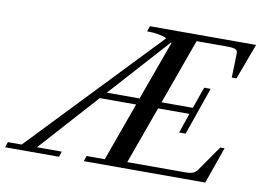

<svg xmlns="http://www.w3.org/2000/svg" viewBox="-138 -773 1199 882"><g transform="rotate(10 462.0 -331.5)"><path d="M-64.9 0 -56.6 -25.4H7.8L577.1 -621.6Q542.5 -637.7 484.9 -637.7L493.7 -663.1H988.8L926.8 -496.1H904.8L908.2 -608.4Q908.7 -622.6 897.9 -627.7Q887.2 -632.8 859.9 -632.8H716.8L606.9 -328.1H752.9L788.1 -428.2H818.4L740.7 -205.6H710.4L742.2 -297.9H596.2L499.5 -30.3H768.1Q793.5 -30.3 805.9 -35.4Q818.4 -40.5 828.1 -54.7L908.7 -170.4H928.7L868.7 0H302.2L310.5 -25.4H395.5L493.7 -297.9H324.2L79.1 -25.4H194.8L186.5 0ZM604.5 -604.5Q604 -604.5 603.3 -605.5Q602.5 -606.4 602.1 -606.4L351.6 -328.1H504.4Z"/></g></svg>

Font: Elstob 18pt Medium
Style: Italic
Weight: 500
Italic angle: -20°
Designer: Peter S. Baker
Version: Version 1.015